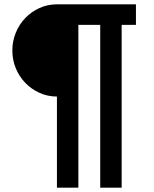

<svg xmlns="http://www.w3.org/2000/svg" viewBox="-20 -718 710 887"><path d="M243 -272Q200 -272 162.5 -289Q125 -306 97 -335Q69 -364 53 -402.5Q37 -441 37 -485Q37 -528 53 -567Q69 -606 97 -635Q125 -664 162.5 -681Q200 -698 243 -698H608V-603H542V149H443V-603H342V149H243Z"/></svg>

Font: IBM Plex Sans KR SemiBold
Style: Regular
Weight: 600
Designer: Mike Abbink; Paul van der Laan; Pieter van Rosmalen; Wujin Sim; Chorong Kim; Dohee Lee;
Foundry: Sandoll Inc.
Version: Version 1.000